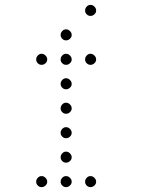

<svg xmlns="http://www.w3.org/2000/svg" viewBox="-20 -793 640 785"><path d="M349 -773Q341 -773 334.5 -766Q328 -759 328 -751V-749Q328 -741 334.5 -734.5Q341 -728 349 -728H351Q359 -728 366 -734.5Q373 -741 373 -749V-751Q373 -759 366 -766Q359 -773 351 -773ZM249 -673Q241 -673 234.5 -666Q228 -659 228 -651V-649Q228 -641 234.5 -634.5Q241 -628 249 -628H251Q259 -628 266 -634.5Q273 -641 273 -649V-651Q273 -659 266 -666Q259 -673 251 -673ZM149 -573Q141 -573 134.5 -566Q128 -559 128 -551V-549Q128 -541 134.5 -534.5Q141 -528 149 -528H151Q159 -528 166 -534.5Q173 -541 173 -549V-551Q173 -559 166 -566Q159 -573 151 -573ZM249 -573Q241 -573 234.5 -566Q228 -559 228 -551V-549Q228 -541 234.5 -534.5Q241 -528 249 -528H251Q259 -528 266 -534.5Q273 -541 273 -549V-551Q273 -559 266 -566Q259 -573 251 -573ZM349 -573Q341 -573 334.5 -566Q328 -559 328 -551V-549Q328 -541 334.5 -534.5Q341 -528 349 -528H351Q359 -528 366 -534.5Q373 -541 373 -549V-551Q373 -559 366 -566Q359 -573 351 -573ZM249 -473Q241 -473 234.5 -466Q228 -459 228 -451V-449Q228 -441 234.5 -434.5Q241 -428 249 -428H251Q259 -428 266 -434.5Q273 -441 273 -449V-451Q273 -459 266 -466Q259 -473 251 -473ZM249 -373Q241 -373 234.5 -366Q228 -359 228 -351V-349Q228 -341 234.5 -334.5Q241 -328 249 -328H251Q259 -328 266 -334.5Q273 -341 273 -349V-351Q273 -359 266 -366Q259 -373 251 -373ZM249 -273Q241 -273 234.5 -266Q228 -259 228 -251V-249Q228 -241 234.5 -234.5Q241 -228 249 -228H251Q259 -228 266 -234.5Q273 -241 273 -249V-251Q273 -259 266 -266Q259 -273 251 -273ZM249 -173Q241 -173 234.5 -166Q228 -159 228 -151V-149Q228 -141 234.5 -134.5Q241 -128 249 -128H251Q259 -128 266 -134.5Q273 -141 273 -149V-151Q273 -159 266 -166Q259 -173 251 -173ZM149 -73Q141 -73 134.5 -66Q128 -59 128 -51V-49Q128 -41 134.5 -34.5Q141 -28 149 -28H151Q159 -28 166 -34.5Q173 -41 173 -49V-51Q173 -59 166 -66Q159 -73 151 -73ZM249 -73Q241 -73 234.5 -66Q228 -59 228 -51V-49Q228 -41 234.5 -34.5Q241 -28 249 -28H251Q259 -28 266 -34.5Q273 -41 273 -49V-51Q273 -59 266 -66Q259 -73 251 -73ZM349 -73Q341 -73 334.5 -66Q328 -59 328 -51V-49Q328 -41 334.5 -34.5Q341 -28 349 -28H351Q359 -28 366 -34.5Q373 -41 373 -49V-51Q373 -59 366 -66Q359 -73 351 -73Z"/></svg>

Font: Doto Rounded Light
Style: Regular
Weight: 300
Monospace: yes
Version: Version 1.000